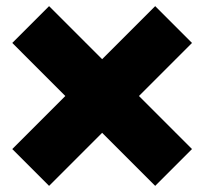

<svg xmlns="http://www.w3.org/2000/svg" viewBox="-20 -603 666 626"><path d="M20 -117 193 -290 20 -463 140 -583 313 -410 486 -583 606 -463 433 -290 606 -117 486 3 313 -170 140 3Z"/></svg>

Font: Enso Black
Style: Regular
Weight: 900
Designer: Coji Morishita
Foundry: UNDERFOREST DESIGN
Version: Version 1.000